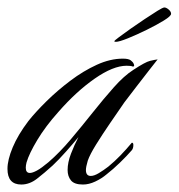

<svg xmlns="http://www.w3.org/2000/svg" viewBox="-39 -493 478 514"><path d="M18 1Q-19 1 -19 -41Q-19 -65 -5 -98.5Q9 -132 37 -169Q57 -194 86 -222.5Q115 -251 149.5 -277Q184 -303 220 -319.5Q256 -336 290 -336Q305 -336 311 -331.5Q317 -327 319 -322Q321 -318 319.5 -316Q318 -314 316 -315Q312 -317 300 -317Q264 -317 214.5 -282.5Q165 -248 117 -193Q83 -155 61 -118.5Q39 -82 32 -58Q30 -50 30 -44Q30 -30 41 -30Q48 -30 60 -36.5Q72 -43 91 -59Q121 -85 150.5 -120Q180 -155 209 -191.5Q238 -228 265.5 -259Q293 -290 318 -306Q350 -327 362.5 -330Q375 -333 383 -334Q378 -328 361 -306Q344 -284 325 -259.5Q306 -235 294 -219Q276 -193 255.5 -163Q235 -133 218.5 -106.5Q202 -80 196 -63Q191 -46 191 -38Q191 -22 204 -22Q213 -22 225.5 -29.5Q238 -37 251 -47Q268 -61 283 -76.5Q298 -92 314 -111Q318 -111 318 -105Q318 -96 314 -91Q301 -76 282.5 -58Q264 -40 246 -26Q233 -15 216 -7Q199 1 183 1Q160 1 151 -10Q142 -21 142 -38Q142 -58 151 -81.5Q160 -105 171 -126Q158 -110 138 -87.5Q118 -65 102 -50Q80 -30 60 -14.5Q40 1 18 1ZM271 -381Q267 -381 267 -383Q267 -384 279.5 -393.5Q292 -403 310.5 -416Q329 -429 348.5 -442Q368 -455 382.5 -464Q397 -473 401 -473Q406 -473 412.5 -467.5Q419 -462 419 -456Q419 -450 399.5 -438Q380 -426 353.5 -413Q327 -400 303.5 -390.5Q280 -381 271 -381Z"/></svg>

Font: Luxurious Script
Style: Regular
Weight: 400
Designer: Robert E. Leuschke
Foundry: Robert E. Leuschke
Version: Version 1.010; ttfautohint (v1.8.3)